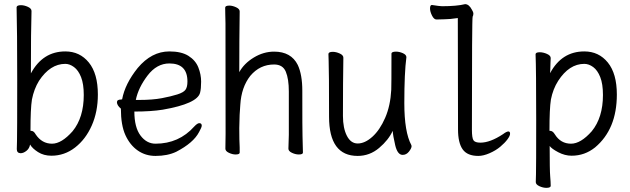

<svg xmlns="http://www.w3.org/2000/svg" viewBox="-20 -734 3040 926"><path d="M228 17Q191 17 163.5 -0.5Q136 -18 125 -37Q122 -18 107.5 -6.5Q93 5 79 5Q61 4 61 -15Q61 -27 62 -54Q63 -81 63 -350Q63 -591 60 -699Q61 -709 81 -709Q97 -709 114.5 -701Q132 -693 132 -681Q129 -589 129 -380Q186 -486 295 -486Q365 -486 408.5 -432.5Q452 -379 452 -278Q452 -195 422.5 -128.5Q393 -62 342 -22.5Q291 17 228 17ZM231 -41Q277 -41 330 -101Q384 -167 384 -276Q384 -329 371 -362Q358 -395 337 -410.5Q316 -426 295 -426Q222 -426 168 -344Q144 -305 134 -254Q127 -210 127 -103Q128 -103 130 -103Q143 -103 152 -86Q182 -41 231 -41Z M730 18Q682 18 644.5 -8Q607 -34 585 -82Q563 -130 563 -210Q544 -226 544 -241Q544 -254 564 -254L569 -255Q583 -330 644 -406Q711 -486 797 -486Q855 -486 889 -464.5Q923 -443 936.5 -409Q950 -375 950 -340Q950 -306 945 -287Q932 -234 765 -205Q709 -196 628 -196Q628 -120 657.5 -80.5Q687 -41 730 -41Q843 -41 917 -124Q932 -140 941 -140Q953 -140 953 -128Q953 -120 940 -97Q913 -45 830 -2Q788 18 730 18ZM635 -252H650Q716 -252 760.5 -260.5Q805 -269 835 -278.5Q865 -288 874.5 -301Q884 -314 884 -341Q884 -428 797 -428Q736 -428 691.5 -369.5Q647 -311 635 -252Z M1116 11Q1101 11 1084 3Q1067 -5 1067 -17L1068 -88Q1068 -600 1067.5 -621Q1067 -642 1066.5 -664.5Q1066 -687 1066 -697Q1066 -707 1086 -707Q1101 -707 1118.5 -699Q1136 -691 1136 -679Q1134 -547 1134 -386Q1157 -428 1204 -456.5Q1251 -485 1302 -485Q1384 -485 1416 -421Q1438 -374 1438 -297Q1438 -99 1439 -78L1441 2Q1441 11 1421 11Q1405 11 1388 3Q1371 -5 1371 -17L1373 -84V-293Q1373 -353 1358.5 -388Q1344 -423 1302 -423Q1233 -423 1187 -368Q1144 -313 1139 -229Q1135 -187 1134 -116Q1134 -55 1136 -23V2Q1136 11 1116 11Z M1705 18Q1567 18 1567 -171Q1567 -391 1565 -440L1564 -474Q1565 -484 1585 -484Q1601 -484 1618.5 -476Q1636 -468 1636 -456Q1634 -340 1634 -175Q1634 -116 1653 -79Q1672 -42 1705 -42Q1740 -42 1776 -74.5Q1812 -107 1837.5 -165.5Q1863 -224 1867 -301Q1868 -318 1868 -475Q1868 -485 1890 -485Q1906 -485 1923 -477.5Q1940 -470 1940 -458Q1930 -383 1930 -237Q1930 -97 1964 -34L1965 -29Q1965 -19 1952.5 -3Q1940 13 1922 13Q1897 13 1886 -34Q1875 -81 1874 -103Q1854 -59 1808.5 -20.5Q1763 18 1705 18Z M2287 18Q2234 18 2211.5 -13.5Q2189 -45 2189 -110L2188 -647Q2149 -641 2123.5 -641Q2098 -641 2085 -640Q2073 -640 2063.5 -659Q2054 -678 2054 -693Q2054 -710 2063 -710Q2101 -704 2112 -704Q2183 -704 2223 -714Q2242 -714 2256 -687Q2263 -676 2263 -668Q2263 -660 2259.5 -653.5Q2256 -647 2256 -108Q2256 -69 2263.5 -57.5Q2271 -46 2297 -46Q2344 -46 2406 -87Q2423 -100 2432 -100Q2440 -100 2440 -89Q2440 -79 2427.5 -62Q2415 -45 2393 -26.5Q2371 -8 2341 5Q2311 18 2287 18Z M2615 172Q2599 172 2581.5 164Q2564 156 2564 144Q2564 132 2565 106Q2566 80 2566 -157Q2566 -403 2563 -472Q2563 -482 2583 -482Q2600 -482 2618 -474Q2636 -466 2636 -454Q2636 -448 2635 -432Q2634 -416 2634 -399L2633 -381Q2689 -486 2798 -486Q2868 -486 2911.5 -432.5Q2955 -379 2955 -278Q2955 -111 2850 -23Q2800 17 2737 17Q2704 17 2672 0Q2640 -17 2631 -30Q2631 87 2633.5 116Q2636 145 2636 162Q2636 172 2615 172ZM2734 -41Q2781 -41 2834 -101Q2888 -167 2888 -276Q2888 -329 2875 -362Q2862 -395 2841 -410.5Q2820 -426 2798 -426Q2725 -426 2672 -344Q2647 -305 2637 -254Q2630 -210 2630 -103Q2631 -103 2633 -103Q2646 -103 2656 -86Q2684 -41 2734 -41Z"/></svg>

Font: LXGW WenKai Mono Lite
Style: Regular
Weight: 400
Monospace: yes
Designer: LXGW / Fontworks Inc.
Foundry: LXGW / Fontworks Inc.
Version: Version 1.520; June 14, 2025